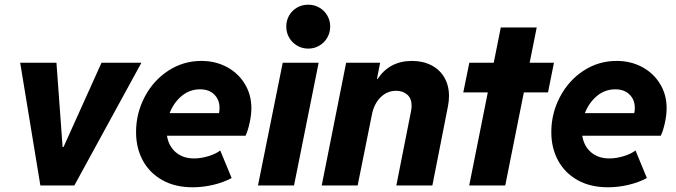

<svg xmlns="http://www.w3.org/2000/svg" viewBox="-20 -794 2894 822"><path d="M66.4 -525.4H221.7L248 -164.6H252L414.6 -525.4H585.4L298.3 0H152.8Z M562.5 -228.5Q562.5 -308.1 599.1 -378.4Q635.7 -448.7 700 -491Q764.2 -533.2 842.3 -533.2Q902.3 -533.2 951.2 -507.1Q1000 -481 1028.1 -434.8Q1056.2 -388.7 1056.2 -330.6Q1056.2 -302.7 1048.8 -268.6Q1041.5 -234.4 1031.2 -212.9H694.8Q702.1 -168 732.9 -141.8Q763.7 -115.7 810.5 -115.7Q840.8 -115.7 873 -125.7Q905.3 -135.7 922.9 -149.9L971.7 -31.7Q936 -12.7 892.1 -2.4Q848.1 7.8 805.2 7.8Q729.5 7.8 674.8 -22.9Q620.1 -53.7 591.3 -107.2Q562.5 -160.6 562.5 -228.5ZM917.5 -309.6Q919.9 -319.3 919.9 -332Q919.9 -366.7 897.5 -389.2Q875 -411.6 836.4 -411.6Q792 -411.6 757.8 -383.1Q723.6 -354.5 706.1 -309.6Z M1190.4 -525.4H1344.2L1238.8 0H1084.5ZM1205.6 -680.2Q1205.6 -706.5 1218 -728Q1230.5 -749.5 1252 -761.7Q1273.4 -773.9 1299.8 -773.9Q1325.7 -773.9 1347.2 -761.5Q1368.7 -749 1381.1 -727.8Q1393.6 -706.5 1393.6 -680.2Q1393.6 -654.3 1381.1 -632.8Q1368.7 -611.3 1347.2 -598.6Q1325.7 -585.9 1299.8 -585.9Q1273.4 -585.9 1252 -598.6Q1230.5 -611.3 1218 -632.8Q1205.6 -654.3 1205.6 -680.2Z M1461.9 -525.4H1607.4L1593.8 -455.6H1596.2Q1647.9 -533.2 1743.7 -533.2Q1790.5 -533.2 1826.7 -514.6Q1862.8 -496.1 1882.6 -461.9Q1902.3 -427.7 1902.3 -382.8Q1902.3 -362.3 1897.9 -339.4L1831.1 0H1676.8L1739.7 -317.9Q1742.2 -331.5 1742.2 -341.3Q1742.2 -372.6 1723.4 -388.9Q1704.6 -405.3 1675.8 -405.3Q1637.2 -405.3 1609.1 -377.2Q1581.1 -349.1 1572.3 -303.7L1511.2 0H1357.4Z M2068.4 -398.4H1963.4L1989.3 -525.4H2093.8L2124 -676.3H2277.8L2247.6 -525.4H2351.6L2326.2 -398.4H2222.7L2143.1 0H1988.8Z M2340.3 -228.5Q2340.3 -308.1 2377 -378.4Q2413.6 -448.7 2477.8 -491Q2542 -533.2 2620.1 -533.2Q2680.2 -533.2 2729 -507.1Q2777.8 -481 2805.9 -434.8Q2834 -388.7 2834 -330.6Q2834 -302.7 2826.7 -268.6Q2819.3 -234.4 2809.1 -212.9H2472.7Q2480 -168 2510.7 -141.8Q2541.5 -115.7 2588.4 -115.7Q2618.7 -115.7 2650.9 -125.7Q2683.1 -135.7 2700.7 -149.9L2749.5 -31.7Q2713.9 -12.7 2669.9 -2.4Q2626 7.8 2583 7.8Q2507.3 7.8 2452.6 -22.9Q2397.9 -53.7 2369.1 -107.2Q2340.3 -160.6 2340.3 -228.5ZM2695.3 -309.6Q2697.8 -319.3 2697.8 -332Q2697.8 -366.7 2675.3 -389.2Q2652.8 -411.6 2614.3 -411.6Q2569.8 -411.6 2535.6 -383.1Q2501.5 -354.5 2483.9 -309.6Z"/></svg>

Font: Reddit Sans Chocolate ExBold
Style: Italic
Weight: 800
Italic angle: -11.25°
Designer: Stephen Hutchings
Version: Version 1.013